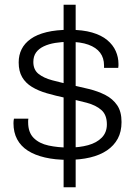

<svg xmlns="http://www.w3.org/2000/svg" viewBox="-20 -743 579 812"><path d="M249 49V-723H300V49ZM267 -67Q213 -67 170 -77Q127 -87 97.5 -106Q68 -125 52.5 -154Q37 -183 37 -222Q37 -227 37.5 -232Q38 -237 39 -241H100Q99 -237 99 -233Q99 -229 99 -226Q99 -183 122.5 -159.5Q146 -136 185.5 -127.5Q225 -119 271 -119Q316 -119 352.5 -129Q389 -139 410.5 -161Q432 -183 432 -217Q432 -257 409 -277.5Q386 -298 346.5 -308.5Q307 -319 257 -329Q215 -338 178.5 -348.5Q142 -359 115 -375.5Q88 -392 73.5 -417Q59 -442 59 -479Q59 -510 71.5 -535Q84 -560 110 -578.5Q136 -597 177 -607Q218 -617 274 -617Q330 -617 369.5 -605.5Q409 -594 433.5 -573.5Q458 -553 469.5 -527Q481 -501 481 -473Q481 -469 481 -465.5Q481 -462 480 -456H420V-466Q420 -498 403.5 -520Q387 -542 354 -554Q321 -566 272 -566Q241 -566 213.5 -561.5Q186 -557 165 -547Q144 -537 132.5 -521Q121 -505 121 -481Q121 -448 143 -430.5Q165 -413 201 -403.5Q237 -394 277 -385Q318 -376 356.5 -366.5Q395 -357 426 -341Q457 -325 475.5 -298Q494 -271 494 -227Q494 -186 478 -156.5Q462 -127 432.5 -107Q403 -87 361 -77Q319 -67 267 -67Z"/></svg>

Font: Archivo SemiExpanded ExtraLight
Style: Regular
Weight: 250
Width: 6
Designer: Hector Gatti
Foundry: Omnibus-Type
Version: Version 2.001